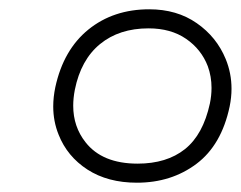

<svg xmlns="http://www.w3.org/2000/svg" viewBox="-20 -717 518 413"><path d="M274.5 -324Q212 -324 168.2 -352.2Q124.5 -380.5 106 -427.5Q94.5 -456 94.5 -488Q94.5 -508 99 -529.5Q116.5 -610 170.2 -653.5Q224 -697 301 -697Q360.5 -697 403.2 -667.2Q446 -637.5 465.5 -590Q478 -559.5 478 -526Q478 -507.5 474 -488Q456.5 -405 402.5 -364.5Q348.5 -324 274.5 -324ZM276 -365Q338.5 -365 377.8 -396.2Q417 -427.5 431.5 -494.5Q435 -511.5 435 -528Q435 -552.5 427 -574.5Q413 -611 380.2 -633.5Q347.5 -656 299.5 -656Q236.5 -656 195.2 -622.2Q154 -588.5 141 -524Q137.5 -506 137.5 -489.5Q137.5 -444.5 164 -411Q200 -365 276 -365Z"/></svg>

Font: Heraclito ExtraLight
Style: Italic
Weight: 200
Italic angle: -12°
Designer: Kostas Bartsokas (font) & Cristiano Sobral (main changes)
Foundry: Kostas Bartsokas (font) & Cristiano Sobral (main changes)
Version: Version 1.00;July 8, 2020;FontCreator 13.0.0.2655 64-bit